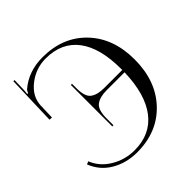

<svg xmlns="http://www.w3.org/2000/svg" viewBox="-200 -895 1051 1051"><g transform="rotate(-45 326.0 -369.5)"><path d="M617 -362Q617 -196 520.5 -94Q424 8 267 8Q185 8 119.5 -30Q54 -68 26 -140L43 -147Q68 -84 130 -47Q192 -10 265 -10Q388 -10 455.5 -97.5Q523 -185 528 -351H388Q337 -351 308.5 -330Q280 -309 280 -244V-189H271V-510H280V-475Q280 -410 308 -389.5Q336 -369 388 -369H528Q528 -373 528 -378Q528 -540 463.5 -625Q399 -710 276 -710Q200 -710 139.5 -663Q79 -616 75 -550L72 -457L54 -458L63 -747H72L70 -674Q69 -655 67 -645L74 -643Q78 -656 85 -663Q160 -727 268 -727Q425 -727 521 -626.5Q617 -526 617 -362Z"/></g></svg>

Font: FoglihtenNo06
Style: Regular
Weight: 500
Designer: gluk (gluksza@wp.pl)
Foundry: gluk (gluksza@wp.pl)
Version: Version 0.76